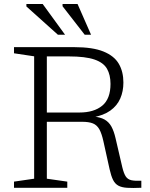

<svg xmlns="http://www.w3.org/2000/svg" viewBox="-20 -932 744 953"><path d="M374 -373.5Q446.5 -373.5 487.5 -407.5Q528.5 -441.5 528.5 -515.5Q528.5 -560 511.2 -590.5Q494 -621 449 -636.5Q404 -652 321.5 -652H171.5L162 -698H348.5Q440.5 -698 493.8 -676.2Q547 -654.5 569.8 -615.2Q592.5 -576 592.5 -522.5Q592.5 -478.5 576.8 -442.8Q561 -407 527.5 -383Q494 -359 440 -349.5V-354Q477 -351 498.8 -338.8Q520.5 -326.5 533 -303.8Q545.5 -281 553.5 -246L587 -102Q594.5 -71 604.2 -56.2Q614 -41.5 632 -37.5Q650 -33.5 681.5 -35V0Q639 2 611.5 0.2Q584 -1.5 567.5 -10.5Q551 -19.5 541.2 -39Q531.5 -58.5 524 -92L493 -232Q484.5 -270 472.8 -290.8Q461 -311.5 441 -319.5Q421 -327.5 387.5 -327.5H184L174.5 -373.5ZM212.5 -698V-45L314 -30.5V0H49.5V-30.5L149.5 -45V-652.5L49.5 -667.5V-698ZM303 -759.5H267.5L111 -900V-912H192ZM432 -759.5H400.5L290.5 -901V-912H365Z"/></svg>

Font: Newsreader 9pt Light
Style: Regular
Weight: 300
Designer: Hugues Gentile
Foundry: Production Type
Version: Version 1.003